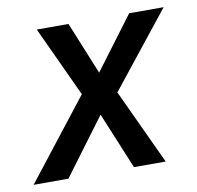

<svg xmlns="http://www.w3.org/2000/svg" viewBox="-93 -556 637 620"><g transform="rotate(-10 225.5 -246.0)"><path d="M-31 0 187 -279 189 -227 66 -492H170L248 -301H226L369 -492H482L273 -229L274 -275L402 0H298L214 -203L235 -204L83 0Z"/></g></svg>

Font: Nunito Sans 10pt Condensed SemiBold
Style: Italic
Weight: 600
Width: 3
Italic angle: -9°
Designer: Vernon Adams
Foundry: Vernon Adams
Version: Version 3.101;gftools[0.9.27]